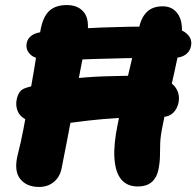

<svg xmlns="http://www.w3.org/2000/svg" viewBox="-20 -729 778 761"><path d="M197 -490Q129 -490 104.5 -509.5Q80 -529 86 -559Q90 -577 105 -588Q120 -599 146 -602Q277 -616 385.5 -620Q494 -624 587 -624Q680 -624 712 -602Q744 -580 737 -546Q733 -525 715.5 -512.5Q698 -500 671 -500Q559 -500 480 -498.5Q401 -497 347 -495Q293 -493 257.5 -491.5Q222 -490 197 -490ZM526 10Q483 10 460 -18.5Q437 -47 433.5 -102.5Q430 -158 447 -239Q464 -328 480 -397.5Q496 -467 509 -520.5Q522 -574 530 -613Q538 -657 561 -680.5Q584 -704 625 -704Q668 -704 689 -667Q710 -630 695 -554Q684 -501 671 -442.5Q658 -384 645.5 -329.5Q633 -275 625 -233Q616 -190 615 -162Q614 -134 614 -111Q614 -88 608 -57Q602 -26 582 -8Q562 10 526 10ZM135 12Q85 12 59.5 -20.5Q34 -53 51 -119Q62 -161 73 -218Q84 -275 95 -337Q106 -399 115.5 -455.5Q125 -512 131.5 -554Q138 -596 141 -612Q151 -664 176 -686.5Q201 -709 245 -709Q291 -709 314 -678.5Q337 -648 324 -580Q309 -507 295.5 -435.5Q282 -364 269.5 -297Q257 -230 245.5 -170.5Q234 -111 224 -61Q217 -27 193 -7.5Q169 12 135 12ZM189 -236Q126 -236 93.5 -250Q61 -264 51 -286.5Q41 -309 46 -334Q50 -353 58.5 -365Q67 -377 90 -383Q165 -405 242 -414.5Q319 -424 395.5 -426.5Q472 -429 547 -429Q598 -429 631.5 -415Q665 -401 679 -377Q693 -353 688 -324Q683 -298 666.5 -282Q650 -266 627 -266Q525 -266 452 -261.5Q379 -257 329 -251Q279 -245 245.5 -240.5Q212 -236 189 -236Z"/></svg>

Font: Shantell Sans ExtraBold
Style: Italic
Weight: 800
Italic angle: -11°
Designer: Stephen Nixon, Anya Danilova, Shantell Martin
Foundry: Arrow Type
Version: Version 1.011;[c5ecc13dd]